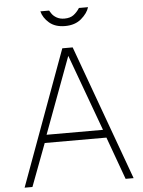

<svg xmlns="http://www.w3.org/2000/svg" viewBox="-62 -1003 783 1051"><g transform="rotate(-5 329.5 -477.0)"><path d="M302 -742H359L629 0H585L500 -234H161L73 0H30ZM485 -278 331 -698 175 -278ZM328 -862Q274 -862 241.5 -890Q209 -918 200 -954H248Q249 -952 258.5 -937.5Q268 -923 286 -913Q304 -903 328 -903Q360 -903 379 -917.5Q398 -932 412 -954H462Q452 -921 417.5 -891.5Q383 -862 328 -862Z"/></g></svg>

Font: Morrison Thin
Style: Regular
Weight: 100
Designer: Pablo Impallari, Rodrigo Fuenzalida (Modified by Dan O. Williams)
Version: Version 0.03;June 6, 2019;FontCreator 11.5.0.2425 64-bit; tt